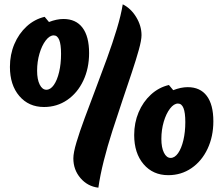

<svg xmlns="http://www.w3.org/2000/svg" viewBox="-20 -788 1036 890"><path d="M229 -624Q210 -624 192 -600.5Q174 -577 163 -539.5Q152 -502 152 -460Q152 -420 164 -396Q176 -372 195 -372Q214 -372 229.5 -394Q245 -416 254 -454Q263 -492 263 -538Q263 -582 254.5 -603Q246 -624 229 -624ZM207 -686Q243 -700 274 -700Q332 -700 362.5 -659.5Q393 -619 393 -542Q393 -471 366 -414Q339 -357 291.5 -324.5Q244 -292 184 -292Q113 -292 69.5 -343Q26 -394 26 -478Q26 -535 46.5 -583.5Q67 -632 103.5 -665.5Q140 -699 187 -710ZM549 -768Q587 -749 611.5 -708.5Q636 -668 636 -625Q636 -602 623.5 -557Q611 -512 591 -452Q571 -392 547.5 -322.5Q524 -253 501 -181.5Q478 -110 461 -42.5Q444 25 436 82Q386 76 353 37.5Q320 -1 320 -54Q320 -80 334.5 -128.5Q349 -177 372.5 -240.5Q396 -304 423 -375Q450 -446 476 -517.5Q502 -589 521.5 -653.5Q541 -718 549 -768ZM805 -308Q786 -308 768 -284.5Q750 -261 739 -223.5Q728 -186 728 -144Q728 -104 740 -80Q752 -56 771 -56Q790 -56 805.5 -78Q821 -100 830 -138Q839 -176 839 -222Q839 -266 830.5 -287Q822 -308 805 -308ZM783 -370Q819 -384 850 -384Q908 -384 938.5 -343.5Q969 -303 969 -226Q969 -155 942 -98Q915 -41 867.5 -8.5Q820 24 760 24Q689 24 645.5 -27Q602 -78 602 -162Q602 -219 622.5 -267.5Q643 -316 679.5 -349.5Q716 -383 763 -394Z"/></svg>

Font: Merienda Black
Style: Regular
Weight: 900
Designer: Eduardo Rodriguez Tunni
Foundry: Eduardo Rodriguez Tunni
Version: Version 2.001